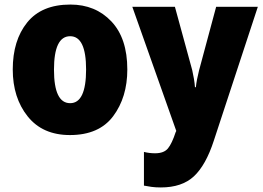

<svg xmlns="http://www.w3.org/2000/svg" viewBox="-20 -583 1154 843"><path d="M289 -563Q163 -563 99.5 -484.5Q36 -406 36 -278Q36 -154 101.5 -72Q167 10 287 10Q415 10 477 -73Q539 -156 539 -278Q539 -415 469 -489Q399 -563 289 -563ZM288 -424Q358 -424 358 -278Q358 -130 288 -130Q217 -130 217 -277Q217 -424 288 -424ZM754 -8 751 -2Q735 47 717.5 68.5Q700 90 661 90Q635 90 612 84V232Q627 235 645 237.5Q663 240 686 240Q779 240 831.5 191Q884 142 919 34L1112 -553H929L854 -274Q843 -231 840 -200H836Q835 -216 831.5 -237Q828 -258 824 -275L748 -553H561Z"/></svg>

Font: Noto Sans UI SemiCondensed Black
Style: Regular
Weight: 900
Width: 4
Designer: Monotype Design Team
Foundry: Monotype Imaging Inc.
Version: 1.001